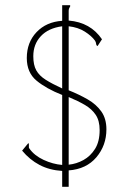

<svg xmlns="http://www.w3.org/2000/svg" viewBox="-20 -671 478 738"><path d="M219 47V-14Q170 -17 132 -37Q94 -57 65 -92L89 -121Q92 -118 91 -111Q90 -104 93 -100Q112 -73 147.5 -56.5Q183 -40 219 -37V-306Q158 -330 120.5 -361Q83 -392 83 -448Q83 -508 120.5 -547.5Q158 -587 219 -591V-651H249Q250 -650 250 -648Q250 -646 247 -641.5Q244 -637 244 -630V-592Q328 -585 372 -520L355 -494Q350 -496 349.5 -502.5Q349 -509 345 -515Q332 -533 306 -549.5Q280 -566 244 -570V-324Q284 -308 317 -289Q350 -270 369.5 -242.5Q389 -215 389 -174Q389 -112 350.5 -66.5Q312 -21 244 -16V47ZM219 -331V-570Q166 -563 137 -532Q108 -501 108 -455Q108 -421 119.5 -400.5Q131 -380 155.5 -364.5Q180 -349 219 -331ZM244 -38Q274 -41 301 -56Q328 -71 345.5 -99Q363 -127 363 -171Q363 -207 348 -229.5Q333 -252 306.5 -267.5Q280 -283 244 -298Z"/></svg>

Font: Inconsolata SemiCondensed ExtraLight
Style: Regular
Weight: 200
Width: 4
Monospace: yes
Designer: Raph Levien, Cyreal, Brenton Simpson
Foundry: Raph Levien, Cyreal, Google
Version: Version 3.100; ttfautohint (v1.8.4.7-5d5b)